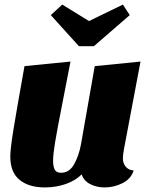

<svg xmlns="http://www.w3.org/2000/svg" viewBox="-20 -799 649 839"><path d="M517 -107Q517 -86 529 -71Q541 -56 564 -54Q553 -18 516 1Q479 20 437 20Q402 20 374 5.5Q346 -9 337 -37Q310 -10 267.5 5Q225 20 176 20Q106 20 65.5 -13Q25 -46 25 -115Q25 -147 38 -228Q51 -309 87 -510L288 -530L255 -360Q229 -228 220.5 -176Q212 -124 212 -96Q212 -72 219 -58Q226 -44 247 -44Q283 -44 304 -81.5Q325 -119 334 -169L394 -510L594 -530L522 -149Q517 -122 517 -107ZM517 -779 547 -733 390 -597H325L202 -733L252 -779L369 -707Z"/></svg>

Font: Sansita ExtraBold Italic
Style: Regular
Weight: 800
Italic angle: -11°
Designer: Pablo Cosgaya
Foundry: Omnibus-Type
Version: Version 1.006